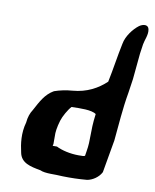

<svg xmlns="http://www.w3.org/2000/svg" viewBox="-80 -770 668 828"><g transform="rotate(10 253.5 -356.0)"><path d="M56 -205C42 -156 49 -110 57 -75C65 -29 108 -21 152 -13C175 -2 218 -7 251 -4H252C287 -3 322 -4 356 -7H357C382 -11 407 -29 418 -50L419 -52L444 -195C451 -265 455 -334 468 -408L477 -469L484 -542C486 -568 489 -596 494 -625C497 -644 510 -668 506 -691C503 -713 480 -711 463 -699C439 -681 412 -646 406 -612C394 -556 386 -497 374 -440C338 -406 291 -380 229 -375C201 -373 174 -367 151 -359L150 -358H149C114 -337 98 -306 75 -263C65 -248 58 -229 56 -205ZM199 -238C205 -258 223 -290 237 -305C275 -306 325 -308 345 -293C334 -209 344 -184 334 -127L331 -108C327 -105 321 -105 303 -105C266 -105 228 -114 205 -126H186L188 -134V-168C187 -185 190 -208 199 -238Z"/></g></svg>

Font: Vapor
Style: BdObl
Weight: 700
Foundry: Cannot Into Space Fonts
Version: Version 0.179